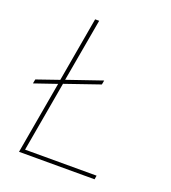

<svg xmlns="http://www.w3.org/2000/svg" viewBox="-129 -796 795 893"><g transform="rotate(20 268.5 -350.0)"><path d="M67 0H441L444 -19H90L151 -367L322 -426L326 -447L154 -388L209 -700H189L133 -380L23 -342L19 -321L130 -359Z"/></g></svg>

Font: Fixel Display 20240404 Thin
Style: Italic
Weight: 100
Italic angle: -10°
Designer: AlfaBravo + MacPaw
Foundry: Kyrylo Tkachov, Marchela Mozhyna, Serhii Makarenko, Maria Weinstein, Zakhar Kryvoshyya
Version: Version 1.211;Glyphs 3.2 (3225)